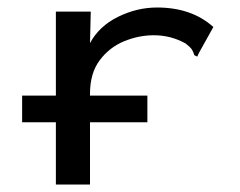

<svg xmlns="http://www.w3.org/2000/svg" viewBox="-20 -491 640 512"><path d="M39 -165V-236H129V-460H222L220 -376Q244 -421 294.5 -446Q345 -471 399 -471Q491 -471 549 -419L510 -349L506 -340L498 -344Q496 -352 492 -358.5Q488 -365 475 -375Q436 -397 390 -397Q350 -397 311 -381Q272 -365 246 -330.5Q220 -296 220 -241V-236H373V-165H220V1H129V-165Z"/></svg>

Font: Inconsolata Expanded Medium
Style: Regular
Weight: 500
Width: 7
Monospace: yes
Designer: Raph Levien, Cyreal, Brenton Simpson
Foundry: Raph Levien, Cyreal, Google
Version: Version 3.001; ttfautohint (v1.8.2.53-6de2)